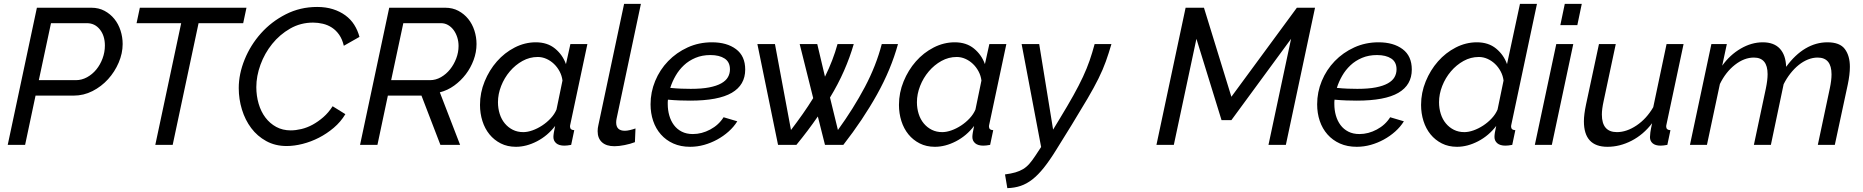

<svg xmlns="http://www.w3.org/2000/svg" viewBox="-20 -750 9647 994"><path d="M171 -710H453Q491 -710 521 -694Q551 -678 572 -652Q593 -626 604 -592Q615 -558 615 -522Q615 -474 594.5 -426Q574 -378 539.5 -340Q505 -302 459 -278.5Q413 -255 361 -255H164L110 0H20ZM373 -335Q403 -335 430.5 -350Q458 -365 478.5 -390Q499 -415 511 -447.5Q523 -480 523 -514Q523 -565 497 -597.5Q471 -630 430 -630H244L181 -335Z M918 -630H687L704 -710H1256L1239 -630H1008L874 0H784Z M1464 6Q1405 6 1358.5 -19.5Q1312 -45 1280.5 -87Q1249 -129 1232.5 -183Q1216 -237 1216 -294Q1216 -367 1246.5 -442Q1277 -517 1331 -577.5Q1385 -638 1459.5 -676Q1534 -714 1622 -714Q1667 -714 1703.5 -702.5Q1740 -691 1768 -670.5Q1796 -650 1814 -621.5Q1832 -593 1841 -559L1760 -513Q1752 -547 1736 -570Q1720 -593 1698.5 -607Q1677 -621 1651.5 -627Q1626 -633 1601 -633Q1536 -633 1482 -602Q1428 -571 1389 -522.5Q1350 -474 1328.5 -415Q1307 -356 1307 -299Q1307 -254 1319 -213Q1331 -172 1354 -141.5Q1377 -111 1410 -93Q1443 -75 1485 -75Q1511 -75 1540.5 -82Q1570 -89 1598.5 -104.5Q1627 -120 1654 -143.5Q1681 -167 1702 -200L1768 -159Q1744 -119 1708 -88.5Q1672 -58 1631 -37Q1590 -16 1546.5 -5Q1503 6 1464 6Z M1844 0 1995 -710H2285Q2323 -710 2353 -694Q2383 -678 2404 -652Q2425 -626 2436 -592Q2447 -558 2447 -522Q2447 -480 2432 -439.5Q2417 -399 2391.5 -365.5Q2366 -332 2331.5 -307Q2297 -282 2257 -272L2362 0H2260L2162 -255H1988L1934 0ZM2206 -335Q2236 -335 2263 -350.5Q2290 -366 2310 -391Q2330 -416 2342 -447.5Q2354 -479 2354 -512Q2354 -536 2347 -557.5Q2340 -579 2328 -595Q2316 -611 2299.5 -620.5Q2283 -630 2263 -630H2068L2005 -335Z M2651 10Q2607 10 2572.5 -7.5Q2538 -25 2514 -54.5Q2490 -84 2477.5 -123.5Q2465 -163 2465 -207Q2465 -270 2489 -328.5Q2513 -387 2552.5 -432Q2592 -477 2644.5 -504Q2697 -531 2754 -531Q2814 -531 2853.5 -498.5Q2893 -466 2910 -418L2933 -522H3021L2933 -108Q2932 -104 2931.5 -101Q2931 -98 2931 -95Q2931 -77 2953 -76L2937 0Q2926 2 2917.5 3Q2909 4 2902 4Q2874 4 2859.5 -8.5Q2845 -21 2845 -41Q2845 -57 2854 -98Q2815 -47 2760 -18.5Q2705 10 2651 10ZM2689 -66Q2711 -66 2736.5 -75Q2762 -84 2786.5 -100Q2811 -116 2831 -137.5Q2851 -159 2861 -183L2892 -333Q2889 -358 2877 -380.5Q2865 -403 2847.5 -419.5Q2830 -436 2808.5 -445.5Q2787 -455 2764 -455Q2722 -455 2685 -434.5Q2648 -414 2619.5 -380.5Q2591 -347 2574.5 -305Q2558 -263 2558 -221Q2558 -189 2567 -160.5Q2576 -132 2593.5 -111Q2611 -90 2635 -78Q2659 -66 2689 -66Z M3161 7Q3119 7 3096.5 -13.5Q3074 -34 3074 -71Q3074 -79 3075 -87Q3076 -95 3078 -103L3211 -730H3298L3172 -135Q3171 -130 3170.5 -125.5Q3170 -121 3170 -116Q3170 -73 3215 -73Q3226 -73 3241 -76.5Q3256 -80 3270 -85L3267 -14Q3244 -5 3214 1Q3184 7 3161 7Z M3553 10Q3504 10 3466 -7Q3428 -24 3401.5 -54Q3375 -84 3361.5 -124Q3348 -164 3348 -210Q3348 -273 3372 -331Q3396 -389 3439 -433.5Q3482 -478 3540 -504.5Q3598 -531 3666 -531Q3743 -531 3790.5 -495.5Q3838 -460 3838 -390Q3838 -310 3768.5 -269.5Q3699 -229 3553 -229Q3529 -229 3499.5 -230Q3470 -231 3438 -234Q3437 -228 3437 -222Q3437 -216 3437 -211Q3437 -180 3445 -152Q3453 -124 3469 -102.5Q3485 -81 3509.5 -68.5Q3534 -56 3567 -56Q3613 -56 3657 -79.5Q3701 -103 3726 -143L3797 -122Q3779 -93 3752 -69Q3725 -45 3693 -27.5Q3661 -10 3625.5 0Q3590 10 3553 10ZM3658 -465Q3615 -465 3580.5 -450.5Q3546 -436 3520.5 -412Q3495 -388 3477.5 -357.5Q3460 -327 3450 -295Q3480 -292 3506.5 -291Q3533 -290 3556 -290Q3613 -290 3651.5 -297.5Q3690 -305 3714 -318.5Q3738 -332 3748.5 -350.5Q3759 -369 3759 -391Q3759 -429 3731.5 -447Q3704 -465 3658 -465Z M3901 -522H3992L4075 -77Q4107 -119 4135.5 -159.5Q4164 -200 4190 -242L4120 -522H4211L4251 -353Q4293 -438 4316 -522H4400Q4380 -453 4349.5 -383.5Q4319 -314 4277 -245L4318 -77Q4399 -189 4457.5 -299.5Q4516 -410 4545 -522H4629Q4593 -391 4520.5 -261Q4448 -131 4346 0H4251L4214 -147Q4163 -73 4103 0H4008Z M4820 10Q4776 10 4741.5 -7.5Q4707 -25 4683 -54.5Q4659 -84 4646.5 -123.5Q4634 -163 4634 -207Q4634 -270 4658 -328.5Q4682 -387 4721.5 -432Q4761 -477 4813.5 -504Q4866 -531 4923 -531Q4983 -531 5022.5 -498.5Q5062 -466 5079 -418L5102 -522H5190L5102 -108Q5101 -104 5100.5 -101Q5100 -98 5100 -95Q5100 -77 5122 -76L5106 0Q5095 2 5086.5 3Q5078 4 5071 4Q5043 4 5028.5 -8.5Q5014 -21 5014 -41Q5014 -57 5023 -98Q4984 -47 4929 -18.5Q4874 10 4820 10ZM4858 -66Q4880 -66 4905.5 -75Q4931 -84 4955.5 -100Q4980 -116 5000 -137.5Q5020 -159 5030 -183L5061 -333Q5058 -358 5046 -380.5Q5034 -403 5016.5 -419.5Q4999 -436 4977.5 -445.5Q4956 -455 4933 -455Q4891 -455 4854 -434.5Q4817 -414 4788.5 -380.5Q4760 -347 4743.5 -305Q4727 -263 4727 -221Q4727 -189 4736 -160.5Q4745 -132 4762.5 -111Q4780 -90 4804 -78Q4828 -66 4858 -66Z M5183 153Q5214 149 5236.5 142.5Q5259 136 5276.5 125.5Q5294 115 5309 98Q5324 81 5341 55L5370 11L5269 -522H5360L5432 -79L5466 -135Q5508 -204 5537 -256Q5566 -308 5586.5 -352Q5607 -396 5621 -436.5Q5635 -477 5647 -522H5734Q5720 -474 5705 -432Q5690 -390 5667 -343.5Q5644 -297 5610.5 -240Q5577 -183 5528 -103L5448 26Q5414 81 5384 118.5Q5354 156 5324.5 179Q5295 202 5263.5 212.5Q5232 223 5195 224Z M6118 -710H6213L6355 -249L6694 -710H6788L6637 0H6547L6664 -549L6355 -128H6304L6174 -549L6057 0H5967Z M7004 10Q6955 10 6917 -7Q6879 -24 6852.5 -54Q6826 -84 6812.5 -124Q6799 -164 6799 -210Q6799 -273 6823 -331Q6847 -389 6890 -433.5Q6933 -478 6991 -504.5Q7049 -531 7117 -531Q7194 -531 7241.5 -495.5Q7289 -460 7289 -390Q7289 -310 7219.5 -269.5Q7150 -229 7004 -229Q6980 -229 6950.5 -230Q6921 -231 6889 -234Q6888 -228 6888 -222Q6888 -216 6888 -211Q6888 -180 6896 -152Q6904 -124 6920 -102.5Q6936 -81 6960.5 -68.5Q6985 -56 7018 -56Q7064 -56 7108 -79.5Q7152 -103 7177 -143L7248 -122Q7230 -93 7203 -69Q7176 -45 7144 -27.5Q7112 -10 7076.5 0Q7041 10 7004 10ZM7109 -465Q7066 -465 7031.5 -450.5Q6997 -436 6971.5 -412Q6946 -388 6928.5 -357.5Q6911 -327 6901 -295Q6931 -292 6957.5 -291Q6984 -290 7007 -290Q7064 -290 7102.5 -297.5Q7141 -305 7165 -318.5Q7189 -332 7199.5 -350.5Q7210 -369 7210 -391Q7210 -429 7182.5 -447Q7155 -465 7109 -465Z M7523 10Q7479 10 7444.5 -7.5Q7410 -25 7386 -54.5Q7362 -84 7349.5 -123.5Q7337 -163 7337 -207Q7337 -270 7361 -328.5Q7385 -387 7424.5 -432Q7464 -477 7516.5 -504Q7569 -531 7626 -531Q7686 -531 7725.5 -498.5Q7765 -466 7782 -418L7849 -730H7937L7805 -108Q7804 -104 7803.5 -101Q7803 -98 7803 -95Q7803 -77 7825 -76L7809 0Q7798 2 7789.5 3Q7781 4 7774 4Q7746 4 7731.5 -8.5Q7717 -21 7717 -41Q7717 -50 7719 -63Q7721 -76 7726 -98Q7687 -47 7632 -18.5Q7577 10 7523 10ZM7561 -66Q7583 -66 7608.5 -75Q7634 -84 7658.5 -100Q7683 -116 7703 -137.5Q7723 -159 7733 -183L7764 -333Q7761 -358 7749 -380.5Q7737 -403 7719.5 -419.5Q7702 -436 7680.5 -445.5Q7659 -455 7636 -455Q7594 -455 7557 -434.5Q7520 -414 7491.5 -380.5Q7463 -347 7446.5 -305Q7430 -263 7430 -221Q7430 -189 7439 -160.5Q7448 -132 7465.5 -111Q7483 -90 7507 -78Q7531 -66 7561 -66Z M8037 -522H8125L8014 0H7926ZM8081 -730H8169L8146 -620H8058Z M8302 10Q8180 10 8180 -122Q8180 -157 8191 -209L8258 -522H8345L8282 -226Q8273 -185 8273 -157Q8273 -66 8351 -66Q8401 -66 8452.5 -100.5Q8504 -135 8539 -195L8608 -522H8696L8608 -108Q8607 -104 8606.5 -101Q8606 -98 8606 -95Q8606 -77 8628 -76L8612 0Q8601 2 8592.5 3Q8584 4 8577 4Q8550 4 8536 -8Q8522 -20 8522 -40Q8522 -49 8524 -64.5Q8526 -80 8533 -112Q8488 -53 8427 -21.5Q8366 10 8302 10Z M8840 -522H8920L8896 -410Q8936 -466 8992 -498.5Q9048 -531 9106 -531Q9164 -531 9194.5 -498Q9225 -465 9227 -404Q9273 -467 9327 -499Q9381 -531 9441 -531Q9505 -531 9531 -496Q9557 -461 9557 -404Q9557 -364 9546 -312L9479 0H9391L9453 -292Q9462 -334 9462 -365Q9462 -452 9390 -452Q9365 -452 9340 -442Q9315 -432 9292 -413.5Q9269 -395 9249 -369.5Q9229 -344 9214 -314L9148 0H9060L9122 -292Q9131 -335 9131 -366Q9131 -452 9060 -452Q9010 -452 8962 -414.5Q8914 -377 8884 -315L8817 0H8729Z"/></svg>

Font: PTCRaleway Medium
Style: Italic
Weight: 500
Italic angle: -12°
Designer: Matt McInerney, Pablo Impallari, Rodrigo Fuenzalida
Foundry: Matt McInerney, Pablo Impallari, Rodrigo Fuenzalida
Version: Version 3.000g; ttfautohint (v1.5) -l 8 -r 28 -G 28 -x 14 -D